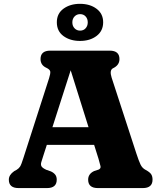

<svg xmlns="http://www.w3.org/2000/svg" viewBox="-20 -958 824 978"><path d="M269 -43Q269 0 219.5 0H74.5Q25 0 25 -43Q25 -67 52 -86L65.5 -93.5Q76 -100 82.2 -109.5Q88.5 -119 98.5 -151L230 -559.5Q237.5 -583 236 -593.5Q234.5 -604 216.5 -612.5Q186.5 -626 186.5 -657Q186.5 -700 236 -700H539Q588.5 -700 588.5 -657Q588.5 -626 556 -610.5Q536.5 -601 548.5 -563L674.5 -176.5Q687 -138 696 -119.5Q705 -101 722 -92.5Q742.5 -81.5 749.8 -70.8Q757 -60 757 -43Q757 0 707.5 0H478.5Q429 0 429 -43Q429 -72 459 -86.5L482 -94Q494.5 -99.5 492 -111.5Q489.5 -123.5 482 -148.5L459.5 -220H218.5L202 -169Q195 -146.5 190.8 -133.5Q186.5 -120.5 191 -111.5Q195.5 -102.5 216 -93L239 -85Q252.5 -79 260.8 -69Q269 -59 269 -43ZM247 -310H431L340 -600ZM387.5 -749.5Q337.5 -749.5 303.5 -774.2Q269.5 -799 269.5 -844.5Q269.5 -889 303.5 -913.8Q337.5 -938.5 387.5 -938.5Q438.5 -938.5 472 -913.2Q505.5 -888 505.5 -844.5Q505.5 -800.5 472 -775Q438.5 -749.5 387.5 -749.5ZM388 -886Q371 -886 359.8 -874.2Q348.5 -862.5 348.5 -844Q348.5 -825.5 359.8 -813.8Q371 -802 388 -802Q405.5 -802 416.2 -814Q427 -826 427 -844Q427 -862.5 416.2 -874.2Q405.5 -886 388 -886Z"/></svg>

Font: Fraunces 9pt S100
Style: Bold
Weight: 700
Version: Version 1.000; ttfautohint (v1.8.3)